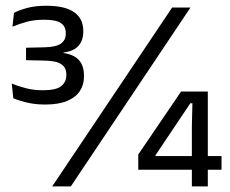

<svg xmlns="http://www.w3.org/2000/svg" viewBox="-20 -666 820 686"><path d="M141 -292.5Q104.5 -292.5 74.5 -300Q44.5 -307.5 27.5 -315L22 -367.5Q43 -358.5 71.8 -351Q100.5 -343.5 133 -343.5Q181 -343.5 199 -358.5Q217 -373.5 217 -397V-400Q217 -412 212.8 -421Q208.5 -430 199.5 -436.2Q190.5 -442.5 175.8 -445.8Q161 -449 139.5 -449.5L73 -451V-495.5L139 -497Q180 -498 197.5 -510.2Q215 -522.5 215 -545V-548.5Q215 -571 198 -583.2Q181 -595.5 137 -595.5Q101.5 -595.5 73.2 -587.5Q45 -579.5 24.5 -570.5L30 -620Q48.5 -630 77.8 -637.8Q107 -645.5 145 -645.5Q212 -645.5 244.8 -622.5Q277.5 -599.5 277.5 -556V-552Q277.5 -522.5 260.8 -502.8Q244 -483 207 -478.5L206.5 -472L205 -477Q244 -471.5 262 -451.2Q280 -431 280 -396.5V-391.5Q280 -363.5 265.5 -341Q251 -318.5 220.2 -305.5Q189.5 -292.5 141 -292.5ZM166.5 0 595 -639H660.5L233 0ZM665.5 0V-214.5L667.5 -297H660L536 -112V-91L508 -108.5H771.5V-59.5H474V-114L627 -339H722.5V0Z"/></svg>

Font: Anek Tamil
Style: Regular
Weight: 400
Designer: Aadarsh Rajan (Tamil), Yesha Goshar (Latin)
Foundry: Ek Type
Version: Version 1.003